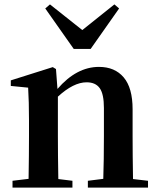

<svg xmlns="http://www.w3.org/2000/svg" viewBox="-20 -856 722 876"><path d="M393.6 -632.8H316.4L186.5 -817.4L208 -835.9L355.5 -718.8L502 -835.9L523.4 -817.4ZM586.9 -39.1 655.3 -31.2V0H380.9V-31.2L451.2 -40Q454.1 -123 454.1 -235.4V-363.3Q454.1 -426.8 435.1 -453.6Q416 -480.5 375 -480.5Q315.4 -480.5 244.1 -415V-235.4Q244.1 -152.3 246.1 -39.1L310.5 -31.2V0H37.1V-31.2L110.4 -40Q112.3 -153.3 112.3 -235.4V-306.6Q112.3 -392.6 108.4 -456.1L29.3 -463.9V-489.3L220.7 -549.8L235.4 -541L242.2 -450.2Q329.1 -550.8 431.6 -550.8Q503.9 -550.8 544.4 -502.9Q585 -455.1 585 -357.4V-235.4Q585 -152.3 586.9 -39.1Z"/></svg>

Font: GenYoMin TW TTF Bold
Style: Regular
Weight: 700
Version: Version 1.300